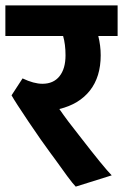

<svg xmlns="http://www.w3.org/2000/svg" viewBox="-30 -668 458 715"><path d="M408 -534H336Q345 -498 345 -462Q345 -382 305 -331Q265 -280 191 -262Q222 -217 266 -162Q358 -43 386 -15L252 27Q242 17 220.5 -12Q199 -41 175 -75L158 -98Q126 -141 76.5 -214.5Q27 -288 13 -313L54 -376Q96 -356 128 -356Q169 -356 191.5 -384Q214 -412 214 -462Q214 -503 205 -534H-10V-648H408Z"/></svg>

Font: Madhuban SemiBold
Style: Regular
Weight: 600
Designer: jaikishan Patel
Foundry: MagicType
Version: Version 1.000